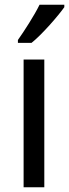

<svg xmlns="http://www.w3.org/2000/svg" viewBox="-20 -786 290 806"><path d="M166 -536.1H79.1V0H166ZM146 -766.1C134.8 -743.2 120.1 -717.8 102.1 -689C84 -660.2 68.4 -636.7 55.2 -618.2V-606H112.3C156.2 -640.6 226.1 -721.7 250 -755.9V-766.1Z"/></svg>

Font: Avrile Sans
Style: Regular
Weight: 400
Designer: Monotype Design Team, Google (font), Stefan Peev (BGR Cyrillic), Cristiano Sobral (main changes)
Foundry: The Avrile Sans Project Authors
Version: Version 3.110